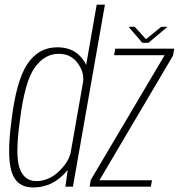

<svg xmlns="http://www.w3.org/2000/svg" viewBox="-20 -805 772 828"><path d="M262 0 272 -72Q258.5 -55 238.5 -38Q188.5 3.5 122.5 3.5Q52 3.5 30.5 -62.8Q9 -129 29 -281.5Q49.5 -455.5 97.5 -528.2Q145.5 -601 227 -601Q292.5 -601 329 -559Q344 -542 351.5 -524.5L397 -785H432.5L294.5 0ZM284.5 -145.5 338.5 -453Q343 -494 316 -531.5Q286.5 -573 233.5 -573Q171.5 -573 128.8 -512Q86 -451 65.5 -283.5Q45 -135 64.5 -79.5Q84 -24 136.5 -24Q189.5 -24 233.5 -65.5Q274.5 -104 284.5 -145.5ZM366.5 0 371.5 -29 690 -567H472L477 -595H731.5L726 -565L409 -28L408.5 -27.5H635.5L630.5 0ZM593.5 -620.5 534.5 -689.5H561L609.5 -636L675.5 -689.5H702.5L620.5 -620.5Z"/></svg>

Font: Anybody ExtraLight
Style: Italic
Weight: 200
Italic angle: -10°
Designer: Tyler Finck
Foundry: Etcetera Type Company
Version: Version 1.010; ttfautohint (v1.8.3) -l 8 -r 50 -G 200 -x 14 